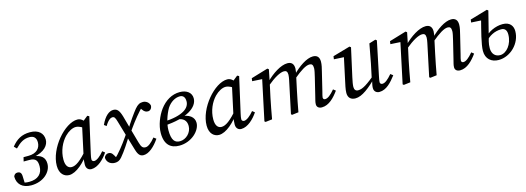

<svg xmlns="http://www.w3.org/2000/svg" viewBox="-4 -1174 5112 1865"><g transform="rotate(-15 2552.0 -242.0)"><path d="M153 14C275 14 358 -65 358 -149C358 -211 323 -245 241 -254L240 -244C361 -265 403 -326 403 -379C403 -442 359 -488 272 -488C188 -488 134 -454 85 -393L110 -368C161 -420 199 -443 256 -443C300 -443 322 -417 322 -374C322 -317 283 -270 200 -270H150L140 -229H198C264 -229 278 -198 278 -144C278 -72 232 -24 142 -24C112 -24 82 -29 50 -45L97 -11L94 -93C93 -128 79 -141 53 -141C37 -141 21 -133 14 -111C14 -37 62 14 153 14Z M535 13C606 13 695 -66 765 -170H768L756 -192C669 -89 619 -56 578 -56C542 -56 518 -85 518 -146C518 -234 556 -314 604 -364C640 -401 682 -422 714 -422C748 -422 782 -401 807 -380L844 -406C818 -452 792 -488 749 -488C620 -488 440 -279 440 -105C440 -22 487 13 535 13ZM758 13C825 13 888 -51 927 -109L903 -128C868 -85 830 -56 805 -56C792 -56 781 -64 781 -78C781 -89 784 -110 790 -135L870 -489L852 -498L791 -449L784 -443L717 -133L716 -128C709 -95 706 -74 706 -45C706 -5 731 13 758 13Z M1283 13C1336 13 1395 -38 1443 -109L1418 -128C1382 -83 1347 -56 1322 -56C1294 -56 1280 -67 1265 -122L1224 -268V-269L1187 -402C1168 -466 1148 -488 1110 -488C1068 -488 1022 -452 985 -370L1008 -353C1042 -411 1069 -421 1083 -421C1104 -421 1111 -408 1123 -367L1172 -200V-199L1214 -59C1231 -1 1253 13 1283 13ZM912 -58C916 -10 954 13 994 13C1021 13 1042 5 1064 -21C1107 -71 1152 -140 1205 -228L1191 -261C1139 -184 1094 -119 1036 -56C1025 -44 1015 -35 1002 -25V-11L1032 -12L1006 -58C989 -88 976 -94 955 -94C939 -94 917 -82 912 -58ZM1210 -220C1256 -288 1304 -353 1359 -414C1371 -428 1384 -440 1397 -450V-456H1355L1379 -421C1398 -393 1414 -387 1434 -387C1456 -387 1475 -407 1475 -435C1467 -471 1434 -488 1408 -488C1376 -488 1355 -477 1326 -443C1297 -407 1247 -339 1195 -252L1210 -220Z M1642 14C1766 14 1860 -80 1860 -158C1860 -213 1816 -257 1710 -259V-267L1685 -238C1746 -233 1778 -204 1778 -148C1778 -81 1720 -26 1659 -26C1609 -26 1577 -54 1577 -158C1577 -224 1605 -310 1639 -368C1672 -419 1722 -448 1768 -448C1797 -448 1820 -431 1820 -385C1820 -319 1754 -257 1549 -249V-211C1777 -223 1895 -303 1895 -395C1895 -451 1849 -488 1778 -488C1699 -488 1629 -446 1577 -376C1534 -317 1498 -229 1498 -150C1498 -29 1560 14 1642 14Z M2042 13C2113 13 2202 -66 2272 -170H2275L2263 -192C2176 -89 2126 -56 2085 -56C2049 -56 2025 -85 2025 -146C2025 -234 2063 -314 2111 -364C2147 -401 2189 -422 2221 -422C2255 -422 2289 -401 2314 -380L2351 -406C2325 -452 2299 -488 2256 -488C2127 -488 1947 -279 1947 -105C1947 -22 1994 13 2042 13ZM2265 13C2332 13 2395 -51 2434 -109L2410 -128C2375 -85 2337 -56 2312 -56C2299 -56 2288 -64 2288 -78C2288 -89 2291 -110 2297 -135L2377 -489L2359 -498L2298 -449L2291 -443L2224 -133L2223 -128C2216 -95 2213 -74 2213 -45C2213 -5 2238 13 2265 13Z M2510 8 2577 0C2590 -71 2602 -140 2617 -210L2648 -353V-355L2673 -478L2660 -488L2490 -437L2486 -408L2606 -401L2588 -415L2500 0L2510 8ZM2777 8 2842 0C2855 -71 2868 -140 2883 -210L2913 -350L2915 -358C2919 -379 2924 -400 2924 -419C2924 -465 2902 -488 2861 -488C2794 -488 2704 -429 2637 -360H2632V-323C2711 -389 2771 -421 2809 -421C2831 -421 2843 -410 2843 -378C2843 -362 2839 -344 2836 -327L2767 0L2777 8ZM3076 13C3147 13 3204 -48 3248 -109L3224 -128C3184 -80 3153 -56 3126 -56C3115 -56 3106 -63 3106 -77C3106 -87 3112 -107 3119 -135L3164 -321C3172 -354 3181 -387 3181 -419C3181 -465 3159 -488 3117 -488C3053 -488 2969 -429 2903 -361H2898V-323C2975 -388 3029 -421 3065 -421C3088 -421 3100 -410 3100 -375C3100 -355 3092 -322 3084 -288L3041 -111C3031 -70 3025 -53 3025 -30C3025 -4 3044 13 3076 13Z M3413 13C3481 13 3556 -48 3654 -144H3661L3654 -172C3555 -91 3507 -56 3459 -56C3435 -56 3421 -70 3421 -99C3421 -121 3427 -153 3436 -194L3499 -478L3486 -488L3312 -438L3308 -408L3419 -402L3412 -424L3361 -186C3353 -147 3340 -97 3340 -60C3340 -11 3369 13 3413 13ZM3654 13C3726 13 3779 -49 3825 -109L3800 -128C3759 -80 3729 -56 3702 -56C3690 -56 3679 -64 3679 -78C3679 -89 3683 -110 3688 -135L3759 -478L3746 -488L3681 -468C3670 -404 3658 -340 3645 -276L3612 -120H3616C3602 -70 3601 -53 3601 -39C3601 -4 3627 13 3654 13Z M3900 8 3967 0C3980 -71 3992 -140 4007 -210L4038 -353V-355L4063 -478L4050 -488L3880 -437L3876 -408L3996 -401L3978 -415L3890 0L3900 8ZM4167 8 4232 0C4245 -71 4258 -140 4273 -210L4303 -350L4305 -358C4309 -379 4314 -400 4314 -419C4314 -465 4292 -488 4251 -488C4184 -488 4094 -429 4027 -360H4022V-323C4101 -389 4161 -421 4199 -421C4221 -421 4233 -410 4233 -378C4233 -362 4229 -344 4226 -327L4157 0L4167 8ZM4466 13C4537 13 4594 -48 4638 -109L4614 -128C4574 -80 4543 -56 4516 -56C4505 -56 4496 -63 4496 -77C4496 -87 4502 -107 4509 -135L4554 -321C4562 -354 4571 -387 4571 -419C4571 -465 4549 -488 4507 -488C4443 -488 4359 -429 4293 -361H4288V-323C4365 -388 4419 -421 4455 -421C4478 -421 4490 -410 4490 -375C4490 -355 4482 -322 4474 -288L4431 -111C4421 -70 4415 -53 4415 -30C4415 -4 4434 13 4466 13Z M4854 13C4972 13 5081 -93 5081 -217C5081 -268 5052 -314 4978 -314C4906 -314 4826 -278 4784 -220H4773L4788 -187C4826 -238 4888 -269 4951 -269C4988 -269 5007 -247 5007 -204C5007 -103 4942 -29 4880 -29C4833 -29 4798 -60 4798 -120C4798 -167 4810 -205 4825 -251V-260L4880 -478L4867 -488L4692 -437L4688 -408L4812 -401L4790 -415C4764 -312 4727 -178 4727 -111C4727 -30 4781 13 4854 13Z"/></g></svg>

Font: Source Serif 4 Variable
Style: Italic
Weight: 400
Italic angle: -12°
Designer: Frank Grießhammer
Foundry: Adobe Systems Incorporated
Version: Version 4.004;hotconv 1.0.116;makeotfexe 2.5.65601